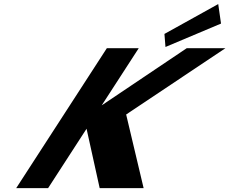

<svg xmlns="http://www.w3.org/2000/svg" viewBox="-20 -944 1150 962"><path d="M803.9 -774 809.1 -708.6 1087.4 -825.9 1073.4 -923.6ZM699.6 -1.4 612.1 -370.3 1109.6 -702.6H915.8L489.7 -416.2L675.2 -702.6H515.4L61.2 -1.4H221L413.7 -298.9L479.4 -1.4Z"/></svg>

Font: Hussar
Style: BdWodka
Weight: 700
Foundry: Cannot Into Space Fonts
Version: Version 2.00